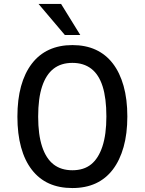

<svg xmlns="http://www.w3.org/2000/svg" viewBox="-20 -942 732 971"><path d="M346 9Q279 9 228 -14Q177 -37 141 -83.5Q105 -130 86.5 -197.5Q68 -265 68 -352Q68 -439 86.5 -506Q105 -573 141 -620Q177 -667 228.5 -690.5Q280 -714 346 -714Q413 -714 464 -690.5Q515 -667 550.5 -621Q586 -575 605 -507.5Q624 -440 624 -353Q624 -266 605 -198.5Q586 -131 550.5 -84.5Q515 -38 464 -14.5Q413 9 346 9ZM346 -81Q404 -81 441 -111Q478 -141 498 -201.5Q518 -262 518 -353Q518 -445 499 -505Q480 -565 441.5 -594.5Q403 -624 346 -624Q289 -624 251 -594.5Q213 -565 193 -505Q173 -445 173 -352Q173 -261 193 -200.5Q213 -140 251 -110.5Q289 -81 346 -81ZM308 -765 175 -922H289L386 -765Z"/></svg>

Font: Nunito Sans 7pt Condensed SemiBold
Style: Regular
Weight: 600
Width: 3
Designer: Vernon Adams
Foundry: Vernon Adams
Version: Version 3.101;gftools[0.9.27]